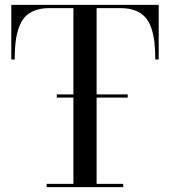

<svg xmlns="http://www.w3.org/2000/svg" viewBox="-20 -770 699 790"><path d="M172 -13.5H282V-368.5H213.5V-381.5H282V-736.5H182Q147.5 -736.5 122.2 -726.5Q97 -716.5 81.5 -699Q66 -681.5 56.8 -654Q47.5 -626.5 44 -596Q40.5 -565.5 40.5 -525H26.5V-750H633V-525H619Q619 -565.5 615.5 -596Q612 -626.5 602.8 -654Q593.5 -681.5 577.8 -699Q562 -716.5 536.8 -726.5Q511.5 -736.5 477 -736.5H377.5V-381.5H505.5V-368.5H377.5V-13.5H487V0H172Z"/></svg>

Font: Bodoni* 16pt
Style: Regular
Weight: 400
Version: Version 2.3